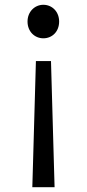

<svg xmlns="http://www.w3.org/2000/svg" viewBox="-20 -577 363 802"><path d="M115 205H208L205 101L193 -322H130L118 101ZM161 -417C198 -417 227 -445 227 -487C227 -528 198 -557 161 -557C125 -557 95 -528 95 -487C95 -445 125 -417 161 -417Z"/></svg>

Font: Noto Sans CJK TC Regular
Style: Regular
Weight: 400
Designer: Ryoko NISHIZUKA (kana & ideographs); Paul D. Hunt (Latin, Greek & Cyrillic); Wenlong ZHANG (bopomofo); Sandoll Communica
Foundry: Adobe Systems Incorporated
Version: Version 1.001;PS 1.001;hotconv 1.0.78;makeotf.lib2.5.61930